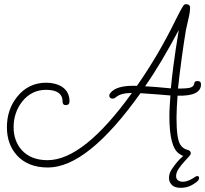

<svg xmlns="http://www.w3.org/2000/svg" viewBox="-20 -722 980 917"><path d="M209 78Q113 78 60 19Q13 -34 13 -114Q13 -199 62 -260Q116 -327 201 -327Q245 -327 277 -307Q312 -283 312 -238Q312 -220 294 -220Q279 -220 279 -236Q279 -293 200 -293Q131 -293 86 -237Q45 -184 45 -115Q45 -49 84 -5Q128 43 207 43Q379 43 610 -278Q556 -278 533 -257Q526 -251 518 -251Q502 -251 502 -266Q502 -271 505 -275Q533 -316 634 -312Q737 -459 820 -629Q843 -676 856 -695Q860 -702 869 -702Q888 -702 888 -684Q888 -679 886.5 -666Q885 -653 880 -632L868 -579Q857 -512 847.5 -442Q838 -372 830 -299Q881 -299 893 -305Q906 -311 907 -321Q909 -331 913 -333Q917 -335 923 -335Q940 -335 940 -319Q940 -262 828 -265Q826 -236 824.5 -209.5Q823 -183 823 -160Q823 -62 840 -33Q852 -13 873 -7Q891 -3 891 9Q891 26 868 26Q856 26 837 13Q789 -17 789 -166Q789 -189 790.5 -214Q792 -239 794 -266Q770 -268 734 -271Q698 -274 651 -277Q398 78 209 78ZM796 -300Q800 -344 809 -413.5Q818 -483 834 -579Q793 -502 753 -434.5Q713 -367 673 -310Q693 -309 724 -306.5Q755 -304 796 -300ZM842 175Q814 175 800.5 161Q787 147 787 128Q787 106 801 85.5Q815 65 825 53Q839 37 850 27.5Q861 18 868 12Q870 10 874.5 10Q879 10 881 10Q891 10 891 13Q891 15 883 25Q877 32 862 48Q847 64 834 83Q821 102 821 119Q821 133 830.5 139.5Q840 146 853 146Q867 146 881 140Q895 134 904 128Q909 124 913.5 121.5Q918 119 922 119Q931 119 931 128Q931 138 918 148Q901 161 883 168Q865 175 842 175Z"/></svg>

Font: Send Flowers
Style: Regular
Weight: 400
Designer: Robert E. Leuschke
Foundry: Robert E. Leuschke
Version: Version 1.010; ttfautohint (v1.8.4.7-5d5b)